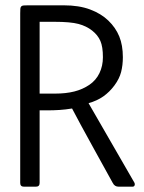

<svg xmlns="http://www.w3.org/2000/svg" viewBox="-20 -659 540 722"><path d="M367 -444Q367 -483 357.5 -505Q348 -527 326.5 -544Q305 -561 275 -569Q245 -577 185 -577H129V-307H187Q228 -307 259.5 -315Q291 -323 316 -340Q341 -357 354 -384Q367 -411 367 -444ZM486 29Q488 34 486 38.5Q484 43 478 43H426Q411 43 404 29Q355 -60 332.5 -100.5Q310 -141 284 -189Q268 -218 251 -251Q227 -247 204 -245.5Q181 -244 158 -244H129V29Q129 43 115 43H70Q56 43 56 29V-609Q56 -620 56.5 -626Q57 -632 60 -635Q63 -638 69 -638.5Q75 -639 86 -639H220Q277 -639 318.5 -623.5Q360 -608 387.5 -581.5Q415 -555 428.5 -522Q442 -489 442 -444Q442 -414 435.5 -388.5Q429 -363 410.5 -338Q392 -313 368.5 -296.5Q345 -280 313 -271Z"/></svg>

Font: NanumGothicCoding
Style: Regular
Weight: 400
Monospace: yes
Designer: Kwon Bruce; Nicolas Noh; Sung-woo Choi; Go-un Cha; Soo-hyun Park;
Foundry: NHN Corporation
Version: Version 2.000;PS 1;hotconv 1.0.49;makeotf.lib2.0.14853